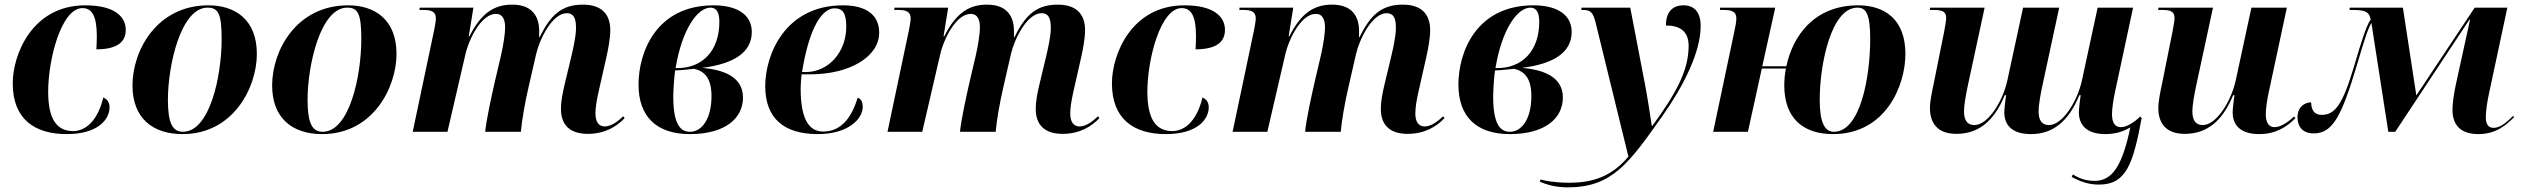

<svg xmlns="http://www.w3.org/2000/svg" viewBox="-20 -569 10898 829"><path d="M268 10C404 10 453 -54 453 -106C453 -130 440 -142 426 -148C399 -36 341 -3 296 -3C226 -3 188 -53 188 -173C188 -314 245 -534 336 -534C377 -534 398 -500 398 -413C398 -389 397 -371 396 -356C493 -356 523 -393 523 -440C523 -497 475 -546 348 -546C120 -546 35 -335 35 -209C35 -56 128 10 268 10Z M768 10C988 10 1089 -192 1089 -336C1089 -485 995 -546 880 -546C656 -546 552 -350 552 -200C552 -59 639 10 768 10ZM770 0C724 0 705 -39 705 -138C705 -288 761 -536 876 -536C923 -536 937 -509 937 -400C937 -241 886 0 770 0Z M1371 10C1591 10 1692 -192 1692 -336C1692 -485 1598 -546 1483 -546C1259 -546 1155 -350 1155 -200C1155 -59 1242 10 1371 10ZM1373 0C1327 0 1308 -39 1308 -138C1308 -288 1364 -536 1479 -536C1526 -536 1540 -509 1540 -400C1540 -241 1489 0 1373 0Z M2518 9C2594 9 2645 -25 2677 -59L2671 -67C2652 -49 2622 -23 2591 -23C2566 -23 2551 -42 2551 -79C2551 -107 2557 -139 2565 -175L2598 -321C2606 -356 2615 -403 2615 -439C2615 -501 2584 -549 2497 -549C2406 -549 2357 -505 2310 -408H2308V-435C2308 -498 2278 -549 2192 -549C2117 -549 2059 -516 2007 -412H2004L2024 -536H1792L1791 -526H1809C1844 -526 1862 -518 1862 -489C1862 -478 1858 -458 1855 -441L1762 0H1912L1989 -332C2005 -403 2059 -509 2121 -509C2154 -509 2161 -479 2161 -449C2161 -427 2154 -376 2143 -329L2117 -218C2103 -157 2080 -53 2075 0H2229C2233 -48 2247 -128 2262 -192L2295 -336C2309 -398 2364 -512 2427 -512C2465 -512 2467 -475 2467 -447C2467 -411 2454 -356 2448 -330L2420 -213C2409 -168 2402 -132 2402 -99C2402 -30 2440 9 2518 9Z M2959 10C3111 10 3188 -58 3188 -148C3188 -244 3091 -269 3012 -276C3146 -293 3226 -341 3226 -431C3226 -505 3164 -546 3061 -546C2813 -546 2737 -343 2737 -204C2737 -67 2813 10 2959 10ZM2905 -275H2897C2924 -439 2990 -536 3048 -536C3073 -536 3086 -516 3086 -475C3086 -349 3012 -275 2905 -275ZM2959 0C2914 0 2887 -39 2887 -153C2887 -172 2891 -242 2895 -265C2916 -265 2963 -270 2977 -272C3020 -262 3052 -234 3052 -154C3052 -58 3012 0 2959 0Z M3511 10C3644 10 3705 -57 3705 -107C3705 -132 3696 -143 3683 -147C3657 -61 3612 -1 3534 -1C3472 -1 3437 -56 3437 -187C3437 -200 3439 -233 3441 -248H3478C3649 -248 3776 -324 3776 -428C3776 -506 3718 -546 3620 -546C3368 -546 3284 -331 3284 -197C3284 -57 3366 10 3511 10ZM3460 -258H3443C3468 -415 3517 -533 3584 -533C3617 -533 3634 -514 3634 -454C3634 -343 3556 -258 3460 -258Z M4568 9C4644 9 4695 -25 4727 -59L4721 -67C4702 -49 4672 -23 4641 -23C4616 -23 4601 -42 4601 -79C4601 -107 4607 -139 4615 -175L4648 -321C4656 -356 4665 -403 4665 -439C4665 -501 4634 -549 4547 -549C4456 -549 4407 -505 4360 -408H4358V-435C4358 -498 4328 -549 4242 -549C4167 -549 4109 -516 4057 -412H4054L4074 -536H3842L3841 -526H3859C3894 -526 3912 -518 3912 -489C3912 -478 3908 -458 3905 -441L3812 0H3962L4039 -332C4055 -403 4109 -509 4171 -509C4204 -509 4211 -479 4211 -449C4211 -427 4204 -376 4193 -329L4167 -218C4153 -157 4130 -53 4125 0H4279C4283 -48 4297 -128 4312 -192L4345 -336C4359 -398 4414 -512 4477 -512C4515 -512 4517 -475 4517 -447C4517 -411 4504 -356 4498 -330L4470 -213C4459 -168 4452 -132 4452 -99C4452 -30 4490 9 4568 9Z M5014 10C5150 10 5199 -54 5199 -106C5199 -130 5186 -142 5172 -148C5145 -36 5087 -3 5042 -3C4972 -3 4934 -53 4934 -173C4934 -314 4991 -534 5082 -534C5123 -534 5144 -500 5144 -413C5144 -389 5143 -371 5142 -356C5239 -356 5269 -393 5269 -440C5269 -497 5221 -546 5094 -546C4866 -546 4781 -335 4781 -209C4781 -56 4874 10 5014 10Z M6058 9C6134 9 6185 -25 6217 -59L6211 -67C6192 -49 6162 -23 6131 -23C6106 -23 6091 -42 6091 -79C6091 -107 6097 -139 6105 -175L6138 -321C6146 -356 6155 -403 6155 -439C6155 -501 6124 -549 6037 -549C5946 -549 5897 -505 5850 -408H5848V-435C5848 -498 5818 -549 5732 -549C5657 -549 5599 -516 5547 -412H5544L5564 -536H5332L5331 -526H5349C5384 -526 5402 -518 5402 -489C5402 -478 5398 -458 5395 -441L5302 0H5452L5529 -332C5545 -403 5599 -509 5661 -509C5694 -509 5701 -479 5701 -449C5701 -427 5694 -376 5683 -329L5657 -218C5643 -157 5620 -53 5615 0H5769C5773 -48 5787 -128 5802 -192L5835 -336C5849 -398 5904 -512 5967 -512C6005 -512 6007 -475 6007 -447C6007 -411 5994 -356 5988 -330L5960 -213C5949 -168 5942 -132 5942 -99C5942 -30 5980 9 6058 9Z M6499 10C6651 10 6728 -58 6728 -148C6728 -244 6631 -269 6552 -276C6686 -293 6766 -341 6766 -431C6766 -505 6704 -546 6601 -546C6353 -546 6277 -343 6277 -204C6277 -67 6353 10 6499 10ZM6445 -275H6437C6464 -439 6530 -536 6588 -536C6613 -536 6626 -516 6626 -475C6626 -349 6552 -275 6445 -275ZM6499 0C6454 0 6427 -39 6427 -153C6427 -172 6431 -242 6435 -265C6456 -265 6503 -270 6517 -272C6560 -262 6592 -234 6592 -154C6592 -58 6552 0 6499 0Z M6749 240C6940 240 7013 137 7157 -67C7254 -205 7323 -347 7323 -457C7323 -512 7299 -546 7249 -546C7201 -546 7173 -517 7173 -459C7231 -459 7271 -436 7271 -371C7271 -259 7211 -159 7114 -25H7112C7106 -68 7092 -156 7082 -208L7019 -536H6809L6807 -526H6817C6848 -526 6859 -513 6869 -473L7011 107C6939 193 6857 220 6756 220C6695 220 6652 212 6632 206L6628 215C6656 228 6697 240 6749 240Z M7894 10C8124 10 8207 -202 8207 -336C8207 -485 8118 -546 8003 -546C7811 -546 7720 -411 7693 -283H7589L7645 -536H7407L7406 -526H7424C7462 -526 7477 -516 7477 -489C7477 -476 7473 -453 7469 -436L7377 0H7527L7587 -273H7691C7686 -248 7684 -223 7684 -200C7684 -59 7765 10 7894 10ZM7898 0C7859 0 7837 -39 7837 -138C7837 -288 7885 -536 8000 -536C8037 -536 8055 -509 8055 -400C8055 -241 8014 0 7898 0Z M9071 10C9115 10 9150 -2 9178 -19C9143 151 9098 212 9024 212C8985 212 8955 200 8930 184L8925 195C8964 216 8999 228 9043 228C9160 228 9190 140 9227 -59L9221 -66C9196 -42 9164 -20 9137 -20C9112 -20 9099 -39 9099 -76C9099 -99 9105 -140 9111 -167L9190 -536H9037L8969 -221C8949 -130 8885 -29 8827 -29C8795 -29 8782 -51 8782 -89C8782 -114 8790 -160 8798 -197L8871 -536H8715L8647 -221C8627 -130 8563 -29 8505 -29C8473 -29 8460 -51 8460 -89C8460 -114 8468 -160 8476 -197L8549 -536H8314L8312 -526H8330C8368 -526 8383 -518 8383 -491C8383 -480 8379 -458 8374 -431L8330 -212C8323 -178 8313 -135 8313 -102C8313 -43 8341 9 8427 9C8523 9 8590 -46 8636 -158H8642C8639 -143 8634 -97 8634 -84C8634 -33 8663 10 8749 10C8845 10 8912 -46 8958 -158H8964C8961 -143 8956 -97 8956 -84C8956 -33 8985 10 9071 10Z M9735 10C9810 10 9858 -25 9891 -59L9885 -66C9860 -42 9828 -20 9801 -20C9776 -20 9763 -39 9763 -76C9763 -99 9769 -140 9775 -167L9854 -536H9701L9633 -221C9613 -130 9549 -29 9491 -29C9459 -29 9446 -51 9446 -89C9446 -114 9454 -160 9462 -197L9535 -536H9300L9298 -526H9316C9354 -526 9369 -518 9369 -491C9369 -480 9365 -458 9360 -431L9316 -212C9309 -178 9299 -135 9299 -102C9299 -43 9327 9 9413 9C9509 9 9576 -46 9622 -158H9628C9625 -143 9620 -97 9620 -84C9620 -33 9649 10 9735 10Z M10681 10C10757 10 10801 -29 10835 -63L10831 -69C10795 -32 10770 -17 10746 -17C10724 -17 10713 -33 10713 -63C10713 -92 10720 -135 10728 -171L10806 -536H10665L10413 -157L10355 -536H10126L10124 -526H10139C10197 -526 10209 -516 10216 -485C10197 -458 10177 -394 10143 -279C10093 -111 10059 -73 10004 -73C9970 -73 9959 -98 9959 -127C9929 -127 9900 -106 9900 -63C9900 -24 9920 7 9970 7C10051 7 10090 -65 10157 -290C10186 -388 10204 -446 10219 -470L10292 0H10322L10642 -484H10645L10584 -206C10575 -165 10569 -120 10569 -96C10569 -28 10605 10 10681 10Z"/></svg>

Font: Noto Serif Display
Style: Bold Italic
Weight: 700
Italic angle: -12°
Designer: Monotype Design Team
Foundry: Monotype Imaging Inc.
Version: Version 2.009